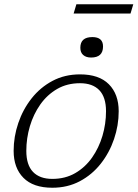

<svg xmlns="http://www.w3.org/2000/svg" viewBox="-20 -871 646 901"><path d="M355.5 -522Q445 -522 491 -475.5Q537 -429 537 -349Q537 -282.5 515.2 -218.5Q493.5 -154.5 452.8 -102.8Q412 -51 354.5 -20.5Q297 10 225.5 10Q136 10 90 -36.5Q44 -83 44 -163Q44 -229.5 65.8 -293.5Q87.5 -357.5 128.2 -409.2Q169 -461 226.5 -491.5Q284 -522 355.5 -522ZM225.5 -31.5Q286 -31.5 332.8 -58.5Q379.5 -85.5 411.8 -131.2Q444 -177 460.8 -233.5Q477.5 -290 477.5 -349Q477.5 -415 446 -447.8Q414.5 -480.5 355.5 -480.5Q295 -480.5 248.2 -453.5Q201.5 -426.5 169.2 -380.8Q137 -335 120.2 -278.5Q103.5 -222 103.5 -163Q103.5 -97 135 -64.2Q166.5 -31.5 225.5 -31.5ZM407.5 -601Q384 -601 370.5 -612.8Q357 -624.5 357 -647Q357 -697 413.5 -697Q463.5 -697 463.5 -653Q463.5 -601 407.5 -601ZM325.5 -807.5 338.5 -851H605.5L592.5 -807.5Z"/></svg>

Font: Newsreader 6pt Light
Style: Italic
Weight: 300
Italic angle: -17°
Designer: Hugues Gentile
Foundry: Production Type
Version: Version 1.003; ttfautohint (v1.8.3)